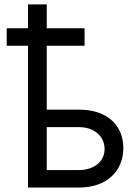

<svg xmlns="http://www.w3.org/2000/svg" viewBox="-20 -838 622 858"><path d="M358 -711.6H188.9V-818.2H105.1V-711.6H9.9V-633.5H105.1V0H333.8C461.6 0 531.2 -78.1 531.2 -176.1C531.2 -275.6 461.6 -348 333.8 -348H188.9V-633.5H358ZM188.9 -78.1V-269.9H333.8C400.2 -269.9 447.4 -229.4 447.4 -171.9C447.4 -116.8 400.2 -78.1 333.8 -78.1Z"/></svg>

Font: Magic Ui Pro
Style: Regular
Weight: 400
Designer: Stefan Endress, Andreas Faust
Version: Version 1.000;FEAKit 1.0